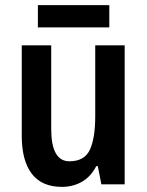

<svg xmlns="http://www.w3.org/2000/svg" viewBox="-20 -771 574 750"><path d="M467 -594V-51H376L362 -122H356Q335 -81 300 -61Q265 -41 222 -41Q143 -41 104 -92.5Q65 -144 65 -240V-594H180V-268Q180 -141 251 -141Q310 -141 331 -186Q352 -231 352 -317V-594ZM407 -751V-664H128V-751Z"/></svg>

Font: Noto Sans Tamil UI Condensed SemiBold
Style: Regular
Weight: 600
Width: 3
Designer: Jelle Bosma - Monotype Design Team
Foundry: Monotype Imaging Inc.
Version: Version 2.004; ttfautohint (v1.8.4.7-5d5b)